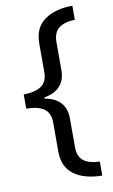

<svg xmlns="http://www.w3.org/2000/svg" viewBox="-96 -764 572 971"><g transform="rotate(-10 190.0 -278.0)"><path d="M348 158Q256 157 203 118Q150 79 150 -1V-148Q150 -199 118.5 -220.5Q87 -242 28 -242V-315Q87 -316 118.5 -337Q150 -358 150 -408V-556Q150 -636 205 -675Q260 -714 348 -714V-642Q296 -641 266.5 -619Q237 -597 237 -548V-404Q237 -301 128 -282V-276Q237 -257 237 -154V-7Q237 42 266 63.5Q295 85 348 86Z"/></g></svg>

Font: Noto Sans Coptic
Style: Regular
Weight: 400
Designer: Monotype Design Team, Denis Moyogo Jacquerye
Foundry: Monotype Imaging Inc.
Version: Version 2.002; ttfautohint (v1.8.4.7-5d5b)